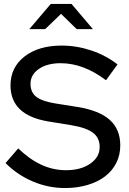

<svg xmlns="http://www.w3.org/2000/svg" viewBox="-20 -939 653 969"><path d="M8 0ZM8 -116 72 -190Q129 -135 188.5 -107.5Q248 -80 313 -80Q388 -80 435.5 -113Q483 -146 483 -197Q483 -243 450 -268.5Q417 -294 341 -307L224 -326Q128 -342 80.5 -387.5Q33 -433 33 -508Q33 -599 104 -654Q175 -709 291 -709Q366 -709 440 -684.5Q514 -660 573 -614L515 -534Q458 -577 401 -598.5Q344 -620 286 -620Q218 -620 176 -591Q134 -562 134 -516Q134 -473 163 -450.5Q192 -428 259 -417L372 -399Q482 -381 534.5 -333.5Q587 -286 587 -205Q587 -157 567 -117Q547 -77 510.5 -49Q474 -21 422 -5.5Q370 10 308 10Q224 10 146 -23Q68 -56 8 -116ZM367 -792 288 -869 208 -792H128L236 -919H341L449 -792Z"/></svg>

Font: Red Hat Display Medium
Style: Regular
Weight: 500
Designer: Pentagram / MCKL
Foundry: Pentagram / MCKL
Version: Version 1.005; Red Hat Display Medium